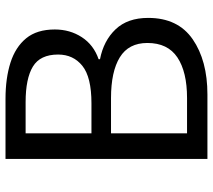

<svg xmlns="http://www.w3.org/2000/svg" viewBox="-58 -715 773 697"><g transform="rotate(-90 328.5 -366.5)"><path d="M100 0V-733H318Q393 -733 449.5 -715Q506 -697 538 -658Q570 -619 570 -554Q570 -499 542 -456Q514 -413 462 -395V-390Q529 -377 570.5 -333.5Q612 -290 612 -215Q612 -107 534.5 -53.5Q457 0 334 0ZM193 -421H302Q397 -421 438 -454Q479 -487 479 -542Q479 -607 435.5 -633.5Q392 -660 306 -660H193ZM193 -74H321Q416 -74 468.5 -109Q521 -144 521 -218Q521 -286 469 -318Q417 -350 321 -350H193Z"/></g></svg>

Font: Noto Sans CJK KR Regular (TTF)
Style: Regular
Weight: 400
Designer: Ryoko NISHIZUKA 西塚涼子 (kana & ideographs); Paul D. Hunt (Latin, Greek & Cyrillic); Wenlong ZHANG 张文龙 (bopomofo); Sandoll 
Foundry: Adobe Systems Incorporated
Version: Version 1.004;PS 1.004;hotconv 1.0.82;makeotf.lib2.5.63406